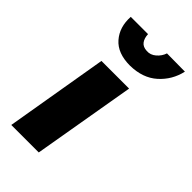

<svg xmlns="http://www.w3.org/2000/svg" viewBox="-212 -744 810 810"><g transform="rotate(45 193.0 -339.5)"><path d="M61 -679H164Q165 -655 176 -640.5Q187 -626 210 -625Q233 -623 252 -639.5Q271 -656 278 -678L386 -677Q372 -615 325.5 -573.5Q279 -532 204 -531Q130 -531 93.5 -573Q57 -615 61 -679ZM105 -460H270L191 0H27Z"/></g></svg>

Font: Jost* Heavy
Style: Italic
Weight: 800
Italic angle: -10°
Version: Version 3.7